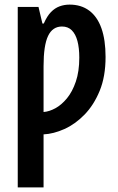

<svg xmlns="http://www.w3.org/2000/svg" viewBox="-20 -573 514 833"><path d="M282 -553Q332 -553 367 -527Q402 -501 420 -450.5Q438 -400 438 -326Q438 -241 412.5 -179Q387 -117 346.5 -75.5Q306 -34 259 -13Q212 8 169 10V240H57V-543H147L164 -471H170Q184 -503 201 -520.5Q218 -538 238.5 -545.5Q259 -553 282 -553ZM249 -458Q208 -458 188.5 -417Q169 -376 169 -286V-87Q194 -89 220.5 -103.5Q247 -118 270.5 -146.5Q294 -175 309 -219Q324 -263 324 -323Q324 -365 316 -395Q308 -425 291.5 -441.5Q275 -458 249 -458Z"/></svg>

Font: Noto Sans Display ExtraCondensed SemiBold
Style: Regular
Weight: 600
Width: 2
Designer: Monotype Design Team
Foundry: Monotype Imaging Inc.
Version: Version 2.003